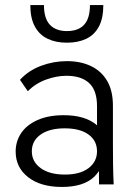

<svg xmlns="http://www.w3.org/2000/svg" viewBox="-20 -730 541 760"><path d="M372 0 371 -174 364 -193V-310Q364 -372 333 -401Q302 -430 243 -430Q204 -430 162.5 -415Q121 -400 90 -369L59 -414Q93 -451 142.5 -469.5Q192 -488 245 -488Q299 -488 340 -468.5Q381 -449 404 -410Q427 -371 427 -311V-159Q427 -119 427.5 -79.5Q428 -40 430 0ZM225 10Q141 10 91.5 -28.5Q42 -67 42 -130Q42 -171 64 -203.5Q86 -236 129 -255Q172 -274 232 -274Q315 -274 360.5 -237Q406 -200 406 -139H394Q394 -69 352 -29.5Q310 10 225 10ZM237 -39Q297 -39 330.5 -64.5Q364 -90 364 -131Q364 -173 330.5 -197.5Q297 -222 236 -222Q176 -222 141 -197.5Q106 -173 106 -131Q106 -90 141 -64.5Q176 -39 237 -39ZM245 -561Q201 -561 168.5 -576.5Q136 -592 118 -625Q100 -658 100 -710H154Q154 -657 177.5 -632Q201 -607 245 -607Q290 -607 313 -632Q336 -657 336 -710H389Q389 -658 371.5 -625Q354 -592 321.5 -576.5Q289 -561 245 -561Z"/></svg>

Font: SUSE Light
Style: Regular
Weight: 300
Designer: Rene Bieder
Foundry: SUSE
Version: Version 1.000